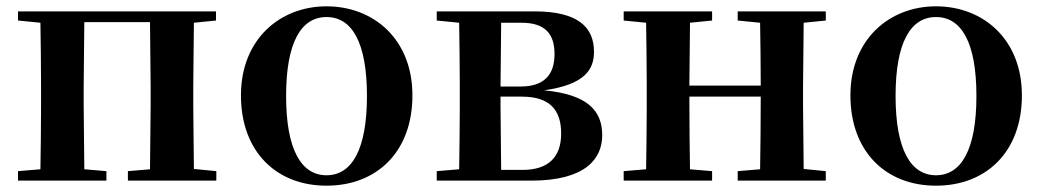

<svg xmlns="http://www.w3.org/2000/svg" viewBox="-20 -572 3296 608"><path d="M37 -507 108 -500C109 -442 110 -357 110 -301V-235C110 -179 109 -94 108 -36L37 -30V0H317V-30L247 -36L245 -235V-301L247 -502H455L457 -301V-235L455 -36L385 -30V0H665V-30L594 -37L592 -235V-301L594 -500L664 -507V-536H37Z M1014 16C1172 16 1286 -90 1286 -270C1286 -449 1162 -552 1014 -552C867 -552 743 -448 743 -270C743 -92 855 16 1014 16ZM1014 -17C933 -17 886 -100 886 -268C886 -437 933 -518 1014 -518C1095 -518 1142 -437 1142 -268C1142 -100 1095 -17 1014 -17Z M1432 0H1662C1834 0 1887 -69 1887 -144C1887 -222 1840 -273 1703 -286C1832 -304 1861 -352 1861 -408C1861 -487 1809 -536 1672 -536H1363V-507L1434 -500C1435 -442 1436 -357 1436 -301V-235C1436 -179 1435 -94 1434 -36L1363 -30V0ZM1567 -500H1631C1705 -500 1736 -466 1736 -401C1736 -333 1701 -298 1628 -298H1565ZM1565 -266H1632C1721 -266 1757 -224 1757 -149C1757 -75 1717 -34 1635 -34H1567L1565 -235Z M2316 -507 2387 -500C2388 -445 2389 -363 2389 -301H2163L2165 -500L2235 -507V-536H1955V-507L2026 -500C2027 -442 2028 -357 2028 -301V-235C2028 -179 2027 -94 2026 -36L1955 -30V0H2235V-30L2165 -36C2164 -94 2163 -182 2163 -266H2389C2389 -182 2388 -94 2387 -36L2316 -30V0H2595V-30L2525 -37L2523 -235V-301L2525 -500L2595 -507V-536H2316Z M2944 16C3102 16 3216 -90 3216 -270C3216 -449 3092 -552 2944 -552C2797 -552 2673 -448 2673 -270C2673 -92 2785 16 2944 16ZM2944 -17C2863 -17 2816 -100 2816 -268C2816 -437 2863 -518 2944 -518C3025 -518 3072 -437 3072 -268C3072 -100 3025 -17 2944 -17Z"/></svg>

Font: Noto Serif CJK HK
Style: Bold
Weight: 700
Designer: Ryoko NISHIZUKA 西塚涼子 (kana & ideographs); Frank Grießhammer (Latin, Greek & Cyrillic); Wenlong ZHANG 张文龙 (bopomofo); San
Foundry: Adobe
Version: Version 2.001;hotconv 1.1.0;makeotfexe 2.6.0